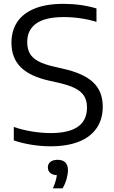

<svg xmlns="http://www.w3.org/2000/svg" viewBox="-20 -770 608 1023"><path d="M53.5 -22V-93.5Q102 -77 153 -69Q204 -61 250.5 -61Q443.5 -61 443.5 -197Q443.5 -234.5 427.8 -259.2Q412 -284 378 -300.8Q344 -317.5 285.5 -330.5L242.5 -340Q139.5 -363 90.2 -412.2Q41 -461.5 41 -542Q41 -606.5 72 -653Q103 -699.5 164.8 -724.5Q226.5 -749.5 317.5 -749.5Q412 -749.5 494 -725V-653.5Q410.5 -679 319.5 -679Q221 -679 173 -644.8Q125 -610.5 125 -546.5Q125 -509.5 139 -485Q153 -460.5 184.5 -443.5Q216 -426.5 270 -414.5L313 -404.5Q425 -380 476.2 -331.5Q527.5 -283 527.5 -202Q527.5 -135 495 -87.5Q462.5 -40 400.2 -15.2Q338 9.5 250 9.5Q201 9.5 149.8 1.5Q98.5 -6.5 53.5 -22ZM342 136.5Q342 158 334.5 184.2Q327 210.5 313.5 233.5H262Q279 194.5 283 163.5Q259.5 162 247.2 151Q235 140 235 122Q235 103.5 248.5 92.5Q262 81.5 287 81.5Q314.5 81.5 328.2 95.5Q342 109.5 342 136.5Z"/></svg>

Font: Encode Sans Semi Expanded
Style: Regular
Weight: 400
Width: 6
Designer: Multiple Designers
Foundry: Impallari Type
Version: Version 2.000